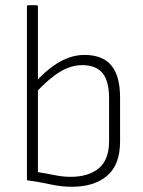

<svg xmlns="http://www.w3.org/2000/svg" viewBox="-20 -703 546 734"><path d="M255 11Q214 11 173.5 2Q133 -7 83 -14V-678Q83 -683 88 -683H119Q125 -683 125 -678V-45Q157 -40 188.5 -33.5Q220 -27 251 -27Q318 -27 357.5 -59.5Q397 -92 397 -164V-327Q397 -393 372 -423.5Q347 -454 294 -454Q251 -454 208.5 -428Q166 -402 115 -347L116 -390Q164 -442 210 -467.5Q256 -493 303 -493Q372 -493 405.5 -453Q439 -413 439 -330V-162Q439 -73 389.5 -31Q340 11 255 11Z"/></svg>

Font: Sofia Sans Semi Condensed ExtraLight
Style: Regular
Weight: 250
Version: Version 4.100